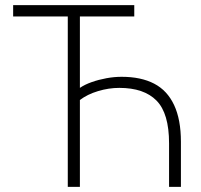

<svg xmlns="http://www.w3.org/2000/svg" viewBox="-20 -725 778 745"><path d="M243 0V-661H31V-705H501V-661H290V-384Q309 -397 336 -406.5Q363 -416 393 -421.5Q423 -427 452 -427Q527 -427 578 -400.5Q629 -374 655.5 -317.5Q682 -261 682 -175V0H636V-169Q636 -285 587.5 -334.5Q539 -384 443 -384Q402 -384 360.5 -371.5Q319 -359 290 -337V0Z"/></svg>

Font: Nunito Sans 7pt Condensed ExtraLight
Style: Regular
Weight: 250
Width: 3
Designer: Vernon Adams
Foundry: Vernon Adams
Version: Version 3.101;gftools[0.9.27]